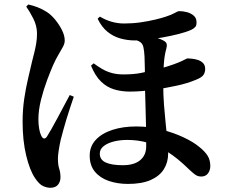

<svg xmlns="http://www.w3.org/2000/svg" viewBox="-20 -805 1040 880"><path d="M566.4 38Q518.7 38 478.6 24.3Q438.6 10.6 414.8 -18.2Q391.1 -47.1 391.1 -91.7Q391.1 -134 418.8 -163.9Q446.5 -193.8 494.8 -209.6Q543.1 -225.4 604.4 -225.4Q664.3 -225.4 719.6 -211.3Q775 -197.1 820.2 -176Q865.5 -154.9 893.5 -131.5Q919.9 -110.5 931.9 -90.7Q943.9 -70.9 943.9 -43.7Q943.9 -25 933.4 -10.4Q922.8 4.1 902.1 4.1Q885.1 4.1 872 -6.4Q858.9 -16.9 846 -29.1Q793.7 -80.4 747.3 -109.5Q700.9 -138.6 656.4 -151.2Q612 -163.7 562.8 -163.7Q530.6 -163.7 501.9 -156.6Q473.3 -149.4 455.3 -135.4Q437.4 -121.3 437.4 -100.8Q437.4 -72.9 464.3 -60.4Q491.2 -47.8 543 -47.8Q594.8 -47.8 622.4 -70.7Q650.1 -93.6 650.1 -134.7Q650.1 -182.8 649.2 -227.6Q648.3 -272.3 647.1 -311.5Q646 -350.7 645.1 -382.7Q644.2 -414.8 644.2 -436.9Q644.2 -461.4 643.9 -490.4Q643.7 -519.3 642.4 -545.6Q641 -572 637.4 -587.9Q633.7 -609.3 613.3 -617.4Q592.9 -625.5 578.6 -629.5L617.9 -646.2Q636.5 -644.6 657.4 -640.8Q678.2 -636.9 697.8 -631.5Q717.4 -626 729.3 -619Q742.1 -612.3 744 -603.1Q745.9 -593.9 741.9 -580.2Q733.1 -549.8 730.6 -506.8Q728.1 -463.9 728.1 -422Q728.1 -369.3 731.7 -323.6Q735.3 -278 739.4 -238.4Q743.5 -198.9 747.1 -164.6Q750.7 -130.3 750.7 -101.1Q750.7 -60.7 730.9 -29.3Q711.2 2.1 670.7 20Q630.1 38 566.4 38ZM210.5 55.7Q195.6 55.7 177.7 47.9Q159.8 40.1 140.6 11.2Q116.3 -24.4 99.9 -92.5Q83.6 -160.7 83.6 -247.1Q83.6 -301.8 91.1 -352.7Q98.7 -403.5 109.2 -447.2Q119.7 -490.9 126.7 -522.2Q132.5 -544.5 137.5 -565.1Q142.6 -585.7 146.1 -607Q149.6 -628.2 149.6 -651.2Q149.6 -686.7 132.3 -720.5Q115 -754.3 100.3 -774.7L109.8 -784.5Q131 -779.7 151.9 -771.9Q172.8 -764 194.9 -749.9Q213.7 -737.9 232.6 -715.2Q251.4 -692.4 264.1 -667Q276.7 -641.5 276.7 -619.5Q276.7 -606.1 269 -591.3Q261.3 -576.5 249 -556.4Q236.8 -536.3 223.3 -506.2Q212.1 -480.7 196.1 -438.3Q180.2 -396 168.1 -348.2Q156 -300.4 156 -258.1Q156 -234 159.7 -213.9Q163.4 -193.7 169.1 -183Q174.8 -171.1 181.7 -170.2Q188.7 -169.4 195.4 -179.4Q202.7 -190.6 215.9 -213.9Q229.2 -237.2 244.4 -265.9Q259.6 -294.6 274.6 -322.5Q289.5 -350.4 299.7 -369.4L318.2 -361.8Q310.4 -339.6 301.9 -313.2Q293.3 -286.9 284.8 -259.5Q276.3 -232.1 269.6 -206.9Q262.9 -181.8 257.9 -162.7Q252.3 -137 248.9 -114.4Q245.5 -91.9 245.5 -78.4Q245.5 -49.8 251.4 -31.7Q257.2 -13.6 257.2 7.2Q257.2 27.9 245.7 41.8Q234.1 55.7 210.5 55.7ZM574.9 -385.2Q536.6 -385.2 503.2 -395.3Q469.7 -405.3 443.1 -431.1Q416.4 -456.8 397.1 -504.3L409.4 -514.7Q429 -500 448.6 -488.6Q468.2 -477.2 492.1 -470.5Q516 -463.9 545.7 -463.9Q591.3 -463.9 624 -470.2Q656.7 -476.5 684.9 -483.2Q715 -490.5 745.1 -499.9Q775.2 -509.3 797.9 -518.5Q816 -526.1 826.4 -531.7Q836.8 -537.3 839.3 -537.3Q844.6 -537.3 857.8 -536.1Q871 -535 885.3 -530.8Q899.5 -526.5 910 -516.7Q920.4 -506.9 920.4 -488.7Q920.4 -473 912.3 -461.3Q904.2 -449.7 878.7 -439.6Q839.2 -422.9 789.8 -412.3Q740.4 -401.8 693.4 -394.5Q660.2 -390.2 632.3 -387.7Q604.4 -385.2 574.9 -385.2ZM598.8 -619.6Q563.9 -619.6 531.1 -628.9Q498.3 -638.2 471.9 -660Q445.5 -681.8 427.4 -719.4L438 -728.8Q463.5 -713.4 491.6 -705.3Q519.8 -697.3 548.9 -697.3Q587.9 -697.3 624.4 -702.6Q661 -707.9 691.1 -715.1Q721.1 -722.3 739.4 -728.5Q767 -737.5 781.1 -745.8Q795.1 -754 801.6 -754Q819.2 -754 837.4 -749.1Q855.6 -744.2 868.1 -733.1Q880.7 -722.1 880.7 -703.8Q881.4 -688.4 874.9 -681.3Q868.3 -674.2 857.4 -668.7Q833.4 -657.9 798.1 -649Q762.7 -640.1 724.6 -633.3Q686.6 -626.5 652.9 -623.1Q619.3 -619.6 598.8 -619.6Z"/></svg>

Font: Noto Serif HK ExtraLight
Style: Regular
Weight: 200
Designer: Ryoko NISHIZUKA 西塚涼子 (kana & ideographs); Frank Grießhammer (Latin, Greek & Cyrillic); Wenlong ZHANG 张文龙 (bopomofo); San
Foundry: Adobe
Version: Version 2.002-H1;hotconv 1.1.0;makeotfexe 2.6.0